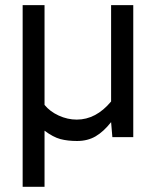

<svg xmlns="http://www.w3.org/2000/svg" viewBox="-20 -532 611 745"><path d="M497.1 0H416L411.1 -58.1Q381.8 -21 350.8 -2.9Q319.8 15.1 278.8 15.1Q242.2 15.1 214.1 7.6Q186 0 152.8 -24.9V192.9H67.9V-512.2H152.8V-125Q173.8 -99.1 208 -83.5Q242.2 -67.9 277.8 -67.9Q352.5 -67.9 411.1 -138.2V-512.2H497.1Z"/></svg>

Font: Lorenzo Sans
Style: Regular
Weight: 400
Foundry: Intel Corporation
Version: Version 1.00; ttfautohint (v1.5)